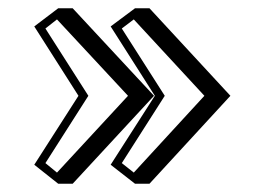

<svg xmlns="http://www.w3.org/2000/svg" viewBox="-20 -439 637 465"><path d="M275 -370 379 -207 275 -44 304 -21 475 -207 304 -392ZM90 -370 194 -207 90 -44 118 -21 290 -207 118 -392ZM355 -207 248 -375 307 -419H342L538 -207L342 6H307L248 -40ZM170 -207 63 -375 121 -419H156L353 -207L156 6H121L63 -40Z"/></svg>

Font: Jacques Francois Shadow
Style: Regular
Weight: 400
Designer: Alexei Vanyashin, Nikita Kanarev (i@xarsok.ru)
Foundry: Cyreal (www.cyreal.org)
Version: Version 1.003